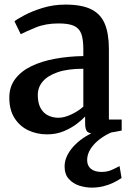

<svg xmlns="http://www.w3.org/2000/svg" viewBox="-20 -588 585 856"><path d="M189.5 11Q144.5 11 106.2 -7Q68 -25 44.8 -61.5Q21.5 -98 21.5 -152.5Q21.5 -201.5 48.2 -236.5Q75 -271.5 121 -293.5Q167 -315.5 226.5 -326.2Q286 -337 351.5 -338V-369.5Q351.5 -412 342.5 -437Q333.5 -462 309.8 -472.8Q286 -483.5 241.5 -483.5Q183.5 -483.5 140 -465.8Q96.5 -448 72.5 -435.5L44.5 -493Q55 -502 88.8 -520Q122.5 -538 170.2 -552.8Q218 -567.5 272 -567.5Q344.5 -567.5 386.8 -546.5Q429 -525.5 447.2 -481.8Q465.5 -438 465.5 -368.5V-55H522.5V-6Q511.5 -3.5 492 0Q472.5 3.5 450.8 6.2Q429 9 411 9Q381.5 9 370.5 0.2Q359.5 -8.5 359.5 -38.5V-68.5Q347 -55 322.8 -36.2Q298.5 -17.5 264.8 -3.2Q231 11 189.5 11ZM241 -63Q266 -63 297.2 -77.5Q328.5 -92 351.5 -112.5V-281.5Q281.5 -281.5 236.5 -265.8Q191.5 -250 170 -224Q148.5 -198 148.5 -165Q148.5 -129.5 160.5 -107Q172.5 -84.5 193.5 -73.8Q214.5 -63 241 -63ZM389 248.5Q362 248.5 334 239.8Q306 231 287 210Q268 189 268 154Q268 131 278.2 108.5Q288.5 86 307 65.5Q325.5 45 350.5 27.8Q375.5 10.5 404.5 -1L437 -5L484 -1Q450 13 423.8 33.2Q397.5 53.5 383 77.2Q368.5 101 368.5 125.5Q368.5 151 385.5 164.8Q402.5 178.5 432.5 178.5Q456.5 178.5 475 170.8Q493.5 163 513 152.5L522 205.5Q506 216.5 485.5 226.5Q465 236.5 440.5 242.5Q416 248.5 389 248.5Z"/></svg>

Font: Merriweather SemiBold
Style: Regular
Weight: 600
Version: Version 2.100